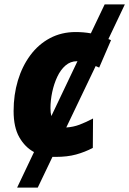

<svg xmlns="http://www.w3.org/2000/svg" viewBox="-20 -705 589 875"><path d="M58 150 135 -12Q94 -34 68 -79.5Q42 -125 42 -199Q42 -273 61.5 -338Q81 -403 118 -453Q155 -503 207.5 -531Q260 -559 325 -559Q361 -559 394 -553L457 -685H549L474 -527Q480 -525 486 -522L432 -397Q423 -401 416 -404L282 -124Q314 -126 343 -137Q372 -148 404 -165L403 -31Q367 -12 327 -1Q287 10 234 10Q226 10 219 10L152 150ZM210 -212Q210 -191 214 -176L333 -426H331Q301 -426 278.5 -406.5Q256 -387 241 -355Q226 -323 218 -285.5Q210 -248 210 -212Z"/></svg>

Font: Noto Sans Disp ExtBd
Style: Italic
Weight: 800
Italic angle: -12°
Designer: Monotype Design Team
Foundry: Monotype Imaging Inc.
Version: Version 2.000;GOOG;noto-source:20170915:90ef993387c0